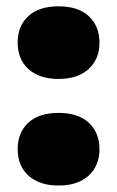

<svg xmlns="http://www.w3.org/2000/svg" viewBox="-20 -578 372 608"><path d="M165.5 9.5Q105 9.5 70.5 -21.5Q36 -52.5 36 -105.5Q36 -158.5 69.8 -189.5Q103.5 -220.5 165.5 -220.5Q228 -220.5 261.5 -189Q295 -157.5 295 -105.5Q295 -53.5 260.8 -22Q226.5 9.5 165.5 9.5ZM165.5 -328Q105 -328 70.5 -359Q36 -390 36 -443Q36 -496 69.8 -527Q103.5 -558 165.5 -558Q228 -558 261.5 -526.5Q295 -495 295 -443Q295 -391 260.8 -359.5Q226.5 -328 165.5 -328Z"/></svg>

Font: Encode Sans Expanded Expanded ExtraBold
Style: Regular
Weight: 800
Width: 7
Designer: Multiple Designers
Foundry: Impallari Type
Version: Version 3.000; ttfautohint (v1.8.3) -l 8 -r 50 -G 200 -x 14 